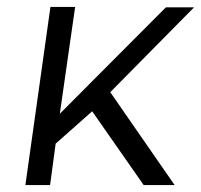

<svg xmlns="http://www.w3.org/2000/svg" viewBox="-20 -532 578 552"><path d="M152 -205 457 -511H538L297 -267L482 0H393L245 -212L140 -119L124 0H53L125 -512H196Z"/></svg>

Font: Chivo Light Italic
Style: Regular
Weight: 300
Italic angle: -8.05°
Designer: Hector Gatti
Foundry: Omnibus-Type
Version: Version 1.007